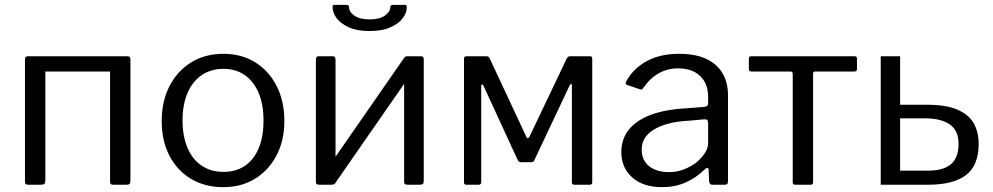

<svg xmlns="http://www.w3.org/2000/svg" viewBox="-20 -762 4095 792"><path d="M167 -517V-17Q167 -7 163 -3.5Q159 0 149 0H98Q89 0 86 -3Q83 -6 83 -14V-516Q83 -530 94 -530H155Q167 -530 167 -517ZM518 -517V-17Q518 -7 514.5 -3.5Q511 0 501 0H449Q440 0 437 -3Q434 -6 434 -14V-516Q434 -530 446 -530H507Q518 -530 518 -517ZM126 -467Q115 -467 115 -478V-520Q115 -530 125 -530H485Q495 -530 495 -520V-478Q495 -467 484 -467Z M900 10Q825 10 767.5 -24.5Q710 -59 678.5 -120.5Q647 -182 647 -262Q647 -345 679.5 -407.5Q712 -470 769 -505Q826 -540 901 -540Q977 -540 1033.5 -504.5Q1090 -469 1121.5 -406.5Q1153 -344 1153 -263Q1153 -183 1121 -121.5Q1089 -60 1032.5 -25Q976 10 900 10ZM902 -53Q954 -53 991 -78.5Q1028 -104 1047.5 -151.5Q1067 -199 1067 -265Q1067 -331 1047 -378.5Q1027 -426 990 -452Q953 -478 901 -478Q850 -478 812 -452Q774 -426 753.5 -378.5Q733 -331 733 -265Q733 -200 753.5 -152Q774 -104 812 -78.5Q850 -53 902 -53Z M1364 -517V-17Q1364 -7 1360.5 -3.5Q1357 0 1346 0H1298Q1289 0 1286 -3Q1283 -6 1283 -14V-516Q1283 -530 1294 -530H1352Q1364 -530 1364 -517ZM1728 -517V-17Q1728 -7 1724.5 -3.5Q1721 0 1711 0H1662Q1653 0 1650 -3Q1647 -6 1647 -14V-516Q1647 -530 1659 -530H1717Q1728 -530 1728 -517ZM1649 -526 1699 -491 1361 -4 1311 -39ZM1505 -634Q1453 -634 1419.5 -649Q1386 -664 1369 -686.5Q1352 -709 1352 -732Q1351 -737 1353 -739.5Q1355 -742 1358 -742H1405Q1413 -742 1416.5 -740Q1420 -738 1420 -733Q1419 -714 1441 -698Q1463 -682 1505 -682ZM1505 -634V-682Q1546 -682 1568 -698Q1590 -714 1590 -733Q1590 -738 1593.5 -740Q1597 -742 1605 -742H1651Q1655 -742 1656.5 -739.5Q1658 -737 1658 -732Q1658 -709 1641 -686.5Q1624 -664 1590 -649Q1556 -634 1505 -634Z M1903 0Q1894 0 1894 -10V-520Q1894 -530 1904 -530H1986Q1996 -530 2000 -521L2151 -198Q2153 -192 2157 -192Q2161 -192 2164 -198L2317 -519Q2320 -525 2323.5 -527.5Q2327 -530 2333 -530H2414Q2423 -530 2423 -520V-10Q2423 0 2413 0H2349Q2339 0 2339 -10V-410Q2339 -415 2335.5 -415Q2332 -415 2330 -410L2185 -103Q2182 -93 2171 -93H2130Q2119 -93 2115 -103L1975 -407Q1972 -414 1968.5 -413.5Q1965 -413 1965 -407V-10Q1965 0 1954 0Z M2888 -64Q2851 -28 2807.5 -9Q2764 10 2711 10Q2633 10 2588 -30Q2543 -70 2543 -135Q2543 -188 2573.5 -226.5Q2604 -265 2662.5 -287.5Q2721 -310 2807 -315L2885 -321Q2892 -322 2896.5 -325Q2901 -328 2901 -336V-363Q2901 -417 2868 -448.5Q2835 -480 2777 -480Q2734 -480 2698 -460Q2662 -440 2634 -400Q2631 -395 2628 -393.5Q2625 -392 2619 -394L2566 -412Q2562 -414 2561 -417Q2560 -420 2564 -428Q2593 -480 2648 -510Q2703 -540 2781 -540Q2848 -540 2892.5 -519.5Q2937 -499 2960 -460.5Q2983 -422 2983 -369V-15Q2983 -6 2979.5 -3Q2976 0 2969 0H2918Q2912 0 2908.5 -4.5Q2905 -9 2905 -16L2903 -62Q2901 -76 2888 -64ZM2901 -254Q2901 -271 2887 -270L2821 -264Q2775 -262 2739 -252.5Q2703 -243 2678 -228Q2653 -213 2640 -192.5Q2627 -172 2627 -145Q2627 -101 2657.5 -76.5Q2688 -52 2740 -52Q2772 -52 2801.5 -63.5Q2831 -75 2854 -93Q2876 -112 2888.5 -132Q2901 -152 2901 -171V-254Z M3504 -467H3343Q3334 -467 3334 -459V-10Q3334 0 3324 0H3260Q3250 0 3250 -10V-457Q3250 -467 3241 -467H3080Q3069 -467 3069 -478V-520Q3069 -530 3079 -530H3504Q3515 -530 3515 -521V-478Q3515 -467 3504 -467Z M3613 0V-530H3693V-330H3803Q3885 -330 3932 -308.5Q3979 -287 3998 -251Q4017 -215 4017 -169Q4017 -80 3965 -40Q3913 0 3808 0ZM3693 -58H3807Q3871 -58 3902.5 -84.5Q3934 -111 3934 -169Q3934 -224 3897.5 -249Q3861 -274 3794 -274H3693Z"/></svg>

Font: Libre Franklin
Style: Regular
Weight: 400
Designer: Pablo Impallari, Rodrigo Fuenzalida, Nhung Nguyen
Foundry: Impallari Type
Version: Version 3.000